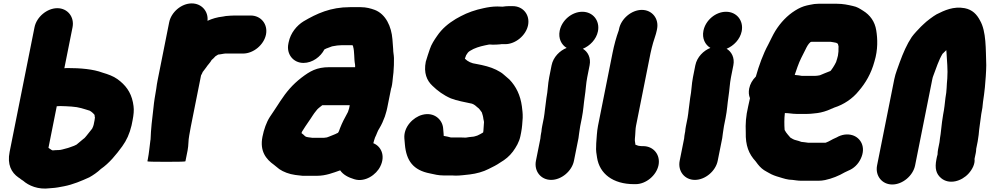

<svg xmlns="http://www.w3.org/2000/svg" viewBox="-20 -823 5809 1126"><path d="M536.8 -134 536.6 -133C536.3 -128.3 535.6 -123.3 534.6 -118L529.2 -91C527.7 -83.6 524 -76.3 521 -70L520.8 -69C509.4 -53.8 499.6 -41.6 487.4 -27C481.5 -19.9 475.8 -12.3 468.6 -8C459.1 -0.7 449.9 7 441 15L429 25C423.9 27 419.1 29.3 414.6 32C400.5 36.4 381.8 45 366.4 48C353.3 51.1 338.1 57 323.6 57C313 57 301.5 57.7 289.2 59C288.6 59 287.6 58.7 286.4 58C284 58 283.6 56 281.8 56L264.2 44L312.9 -200C319.6 -200 326.7 -200.3 334.1 -201C357 -201 377 -199.1 399.5 -198C444.6 -195.2 470.5 -184.4 505.7 -174C517.7 -167.3 527 -158.7 534.7 -149C533.8 -144.4 536.1 -137.2 536.8 -134ZM316.2 -775C255.8 -775 194.4 -723.5 182.4 -663L36.4 68C21.7 141.6 46.3 188.9 88.5 218C91.5 219.3 93.6 220.7 94.7 222C100.9 227.3 107.9 232.3 115.7 237C148.2 265.7 203.5 290.2 271.9 281C276 280.3 280.1 280 284.1 280C307.7 278.9 333.4 273.6 354.7 269.5C408.4 259.2 458.7 237.5 503.7 217C526.1 204.8 552.2 186.6 571.5 168C620.8 133.9 660.3 85.3 697 35C722.5 -0.4 739.5 -37.6 751.4 -87L757.6 -118C763.7 -148.7 766.6 -177.7 763.1 -201L759.5 -223C747.2 -284.3 715.2 -325.4 668.7 -359C644.4 -376.5 614.1 -387.3 581.3 -397C527.1 -417.4 452.9 -424 374.6 -424C367.8 -423.3 362.1 -423 357.4 -423L405.4 -663C417.4 -723.5 376.6 -775 316.2 -775Z M972.1 -692 904.3 -352C901.2 -336.7 898.6 -320.3 896.5 -303C889.1 -259.3 883.6 -229.5 879.9 -190C872 -125.4 865 -65.4 863 -5L862 0C857 36.3 854.2 74 847.2 109L844.4 123C844 125 880.8 126 954.8 126C1029.5 126 1067 125 1067.4 123L1080.2 59C1086.4 27.9 1083.6 2 1089.8 -29C1092.5 -45.7 1095.5 -62.7 1099 -80L1159.1 -381C1163.2 -388 1166.5 -394.5 1169.3 -402C1169.9 -402 1170.3 -402.3 1170.5 -403C1178.6 -413.7 1184.9 -422 1189.4 -428C1197.5 -441.4 1212.5 -454.9 1221 -471C1229 -477.7 1235.8 -484.5 1243.4 -493C1250.4 -497.7 1255.7 -501 1259.4 -503H1260.4L1274.8 -505L1292.4 -508C1295.1 -508 1297.8 -508.3 1300.6 -509H1405.6C1466.2 -509 1527.8 -560.1 1539.9 -620.5C1551.9 -680.9 1510.7 -732 1450.1 -732H1355.1C1337.1 -732 1321.9 -730.3 1304.5 -729L1287.9 -726C1252.8 -722.2 1224.4 -713.5 1196.9 -701C1202.8 -755.8 1163.2 -803 1104.3 -803C1044 -803 984.1 -752 972.1 -692Z M1759.6 -454C1812.9 -454 1860.7 -490.7 1882.4 -533C1887.6 -535.7 1892.4 -538 1896.8 -540H1897.8C1906.5 -543.3 1916.2 -547 1927 -551C1928.5 -551.7 1930.2 -552 1932.2 -552C1948.4 -555.4 1967.7 -558 1985.4 -558H2047.4C2049.4 -554.7 2050.6 -552.3 2051 -551L2050.8 -550C2059.7 -520.4 2055.6 -478 2062 -446C2062 -443 2063.6 -434 2062.6 -429H1911.6C1836.4 -429 1797.6 -405.3 1747.3 -367C1694.2 -325.6 1660.3 -285.2 1622.5 -228L1610.9 -210C1593.8 -184.5 1579.1 -161 1562.4 -137C1542.5 -105.9 1527.8 -64.3 1519.2 -21C1502.4 63.2 1539.9 110.5 1587.3 144C1591.9 147.3 1594.8 149.7 1595.9 151L1618.3 169C1642.2 185.3 1675.6 198.1 1711.5 203L1728.1 205C1736.5 206.3 1745.3 207.3 1754.5 208H1838.5C1891 208 1934.3 190.2 1974.9 176C1993.1 202.1 2022.1 217.3 2057.5 228C2120.5 247.8 2187.1 201.8 2210.7 152C2242.5 87.3 2212.3 33.4 2169.6 17L2170.2 14C2172.1 4.8 2176.5 -7 2179.2 -16C2189.3 -34.9 2193.4 -54.2 2205.2 -71C2218.1 -92.5 2228.5 -115.7 2236.8 -139L2242.3 -157C2245.8 -167.7 2248.7 -179 2251.1 -191L2273.7 -304C2274.4 -307.3 2275.2 -310 2276.3 -312C2281.2 -331.2 2282.5 -355.6 2284.7 -374L2287.5 -398C2289.8 -429.8 2291.1 -452.5 2290.4 -483C2289.6 -504.6 2285.8 -514.7 2285.8 -535C2284.5 -555.2 2282.7 -572.8 2281.4 -593C2275.6 -667.2 2242.7 -740 2177.7 -765C2153.6 -773.6 2128.5 -781 2094.9 -781H2031.9C1918.6 -781 1837.4 -743.3 1760.4 -698C1721.3 -674 1683.8 -630.2 1672.8 -575L1671 -566C1659 -505.7 1699.7 -454 1759.6 -454ZM2031.1 -206 2027.3 -187C2025.5 -181 2023.7 -175.7 2022.1 -171C2021.6 -168.3 2020.3 -165.3 2018.3 -162C2011.5 -146.8 2000.2 -130 1994.4 -117L1984 -95C1981.2 -87.7 1978 -80 1974.4 -72C1970.8 -63.3 1966 -42 1957.4 -42C1944.8 -34.6 1924.4 -28.4 1910.4 -22C1903.8 -19.9 1897.3 -16 1888.2 -16C1885.4 -15.3 1883 -15 1881 -15H1810C1808 -15 1805.7 -15.3 1803.2 -16L1787.6 -18C1782.1 -18 1770.7 -21.6 1767.2 -26C1762.3 -31.3 1756 -36.7 1748.4 -42L1749 -45C1749.4 -47 1750.1 -49 1751.2 -51C1764.1 -71.6 1775.3 -89.1 1790 -110C1805.5 -131 1817.7 -154.4 1834.7 -174C1844.1 -187.4 1854.6 -193.1 1870.1 -206Z M2707 -481C2709.6 -487 2711.8 -493 2713.6 -499C2716.6 -503.7 2719.9 -508.7 2723.6 -514C2730 -523.2 2747.6 -530.1 2757 -536C2786 -549.2 2814.4 -555.3 2849.2 -562H2852.2C2856.9 -562 2862.8 -561.7 2870 -561C2884.7 -561 2899.1 -561.7 2913.4 -563C2916.2 -563.7 2918.3 -564 2919.6 -564H2942.6C3003.1 -564 3064.8 -615.1 3076.9 -675.5C3088.9 -735.9 3047.7 -787 2987.1 -787H2964.1C2953.4 -787 2941.6 -786 2928.5 -784H2923.5C2913.6 -784.7 2904.7 -785 2896.7 -785C2868.4 -785 2842 -780.8 2815.7 -775C2768.3 -765.3 2721.6 -749 2682.3 -728L2653.1 -712C2609.7 -685.5 2572.8 -655.8 2543.2 -612C2527.3 -589.3 2509.7 -562.7 2500.8 -535C2493.3 -512 2483.6 -485.5 2477 -461C2464 -395.9 2482.9 -350.7 2515.9 -320C2546 -290.6 2580.8 -264.8 2624.1 -246C2660.1 -231.7 2707.7 -224 2747.9 -215C2762.5 -209.8 2771.3 -201.2 2780.5 -193C2789.9 -187.8 2799.1 -172.4 2805.7 -164C2809.7 -150.7 2813.4 -140.9 2815 -125C2816.5 -115.9 2819.8 -109.1 2818 -100C2817.2 -84.1 2816.2 -68.6 2814.8 -54L2813.2 -46C2803.3 -39.2 2789.8 -33.1 2779.6 -28C2778.9 -28 2777.9 -27.7 2776.4 -27C2767.4 -24.2 2758.1 -21 2750.2 -21L2731.8 -19C2725.7 -18.3 2719.1 -17.3 2712.2 -16H2707.2C2698 -16.7 2688.1 -17 2677.4 -17H2623.4C2610.1 -20.5 2599.2 -23.4 2582.2 -26C2581.5 -29.3 2581.3 -33.3 2581.6 -38L2578.6 -73C2573.6 -121.5 2526.2 -168.4 2455.8 -149.5C2403.2 -135.3 2346.5 -78.9 2351.4 -12L2354.4 23C2362.5 120 2403.7 175.2 2501.3 194C2528.6 199.7 2549.5 206 2582.9 206H2632.9C2640.2 206 2646.8 206.3 2652.7 207C2680.2 207 2710.3 202.4 2735.1 200C2774.2 195.2 2813.9 184.4 2845.5 168C2868.6 156.6 2893 144.9 2914 130C2943.4 112.8 2967.2 93.4 2987.8 66C3006.6 40.3 3025.1 9.6 3032 -25L3036.2 -46C3042.4 -77.1 3043.2 -103.3 3045.4 -132C3046.1 -160.4 3043.5 -174.2 3040.7 -199C3032 -264.1 3007 -315.9 2967.3 -357C2953.8 -369.1 2945.7 -375.5 2934.9 -385C2920.6 -398.3 2906.4 -404.7 2889.6 -414C2856.8 -430.2 2816.7 -440.1 2773.4 -448C2744.9 -451.2 2723 -462.5 2707.4 -478H2706.4Z M3262.3 -642.5C3253.3 -597.4 3272.4 -560.4 3303.2 -542C3263.7 -526.7 3224.6 -488.9 3214.8 -440L3200.9 -370C3192.5 -328 3193 -290.4 3184.5 -248C3181.8 -231.3 3180.1 -217.7 3179.3 -207L3175.7 -179C3173.9 -164.7 3172.3 -146.7 3169.4 -132L3159.8 -84C3157.5 -72.7 3156 -61.7 3155.2 -51L3153.4 -42C3151.4 -32 3150 -21.7 3149.2 -11L3123 120C3111 180.5 3151.8 232 3212.2 232C3272.6 232 3334 180.5 3346 120L3370.6 -3C3374.1 -16.7 3374 -30 3376.4 -42C3379.1 -55.6 3380.1 -70.7 3382.8 -84L3392.2 -131C3401.5 -177.7 3402.5 -211.7 3409.3 -257C3415.4 -294.4 3416.4 -332.5 3423.9 -370L3437.8 -440C3446.8 -484.9 3426.4 -520.7 3398.2 -537C3439.5 -554 3477.2 -592.1 3486.7 -639.5C3499 -701.5 3457.8 -754 3395 -754C3333.5 -754 3274.5 -704 3262.3 -642.5Z M3610.4 -653 3608.8 -645C3593.8 -604.1 3581.7 -559.4 3572.2 -512L3487 -85C3480.3 -51.4 3479.3 -13.6 3476.6 17L3476.2 34C3474.2 58.8 3478.1 81.7 3481.6 102C3496.2 194.7 3573.3 257 3698.7 257H3707.7C3768.2 257 3829.9 205.9 3842 145.5C3854 85.1 3812.8 34 3752.2 34H3743.2C3740.5 34 3736.9 33.7 3732.4 33C3723.5 33 3714.7 28.4 3707.8 26C3707.3 25.3 3706.7 25 3706 25C3706.6 21.8 3705.2 16.1 3704.6 12C3701.4 1.3 3704.1 -16.6 3705.2 -31C3706.6 -46.5 3706.4 -67.2 3710 -85L3795 -511C3798.9 -530.4 3805.5 -555.1 3810.2 -572C3817.4 -598.1 3826.2 -617.3 3831.6 -644L3833.4 -653C3845.4 -713.5 3804.6 -765 3744.2 -765C3683.8 -765 3622.5 -713.5 3610.4 -653Z M4105.3 -642.5C4096.3 -597.4 4115.4 -560.4 4146.2 -542C4106.7 -526.7 4067.6 -488.9 4057.8 -440L4043.9 -370C4035.5 -328 4036 -290.4 4027.5 -248C4024.8 -231.3 4023.1 -217.7 4022.3 -207L4018.7 -179C4016.9 -164.7 4015.3 -146.7 4012.4 -132L4002.8 -84C4000.5 -72.7 3999 -61.7 3998.2 -51L3996.4 -42C3994.4 -32 3993 -21.7 3992.2 -11L3966 120C3954 180.5 3994.8 232 4055.2 232C4115.6 232 4177 180.5 4189 120L4213.6 -3C4217.1 -16.7 4217 -30 4219.4 -42C4222.1 -55.6 4223.1 -70.7 4225.8 -84L4235.2 -131C4244.5 -177.7 4245.5 -211.7 4252.3 -257C4258.4 -294.4 4259.4 -332.5 4266.9 -370L4280.8 -440C4289.8 -484.9 4269.4 -520.7 4241.2 -537C4282.5 -554 4320.2 -592.1 4329.7 -639.5C4342 -701.5 4300.8 -754 4238 -754C4176.5 -754 4117.5 -704 4105.3 -642.5Z M4894.2 -497C4891.9 -485.4 4887.5 -472.8 4884.2 -462L4883.8 -460C4877.2 -447.5 4872.6 -437.5 4865.2 -427L4858.9 -418C4856.4 -414.4 4851 -405 4845.9 -405C4825.5 -396.5 4809.3 -391.1 4789.3 -382C4787.1 -381.3 4785.7 -381 4785.1 -381C4777.8 -379.8 4768.1 -378 4759.5 -378H4682.5C4671.4 -380.9 4656.9 -381.5 4645.5 -383C4643.5 -383 4641.9 -383.3 4640.7 -384C4646.4 -399.3 4651.8 -415 4657 -431C4671.1 -471.2 4685.8 -496 4703 -531C4711.9 -549.4 4719.8 -565 4733 -576L4739.4 -578H4850.4C4864.3 -576.4 4871.9 -574.1 4884.2 -572C4887.1 -570 4890.4 -568 4894 -566C4896.7 -552.6 4899 -551 4897.4 -543C4898.1 -529.7 4897.3 -512.6 4894.2 -497ZM4678.7 237H4780.7C4792.7 237 4805.3 235.7 4818.5 233C4859.5 224.3 4899.9 207.8 4933.5 188C4941.5 184.7 4948.5 181.3 4954.5 178C4987.8 164.8 5012.6 140.1 5027.9 108C5060.6 39.6 5027.1 -15.2 4979.5 -30C4949.1 -39.4 4915.5 -34.1 4886.4 -17L4877.6 -13C4860 -6 4843.9 6.2 4824.4 13C4823.1 13 4822 13.3 4821.2 14H4719.2C4705.7 12.5 4694.8 10.2 4679.2 9C4669.8 4.9 4658.6 2 4647.2 -1C4634 -3.8 4625.4 -10.3 4615.2 -16L4613.6 -18L4599.8 -34C4593.2 -42.3 4586.4 -50.5 4582 -60C4582.1 -60.7 4581.9 -61.3 4581.4 -62C4579.3 -90.3 4578.9 -127.3 4582.9 -160C4605.6 -160 4626.4 -155 4649.9 -155H4714.9C4734.8 -155 4756.6 -158.3 4773.9 -160C4799.4 -163.3 4828.1 -172.4 4849.3 -182C4852.4 -184 4855.7 -185.3 4859.1 -186C4864.3 -188.7 4868.7 -190.7 4872.3 -192C4928.5 -209.6 4980.6 -245.1 5015.7 -289C5056 -335.5 5089 -391.2 5108.4 -463C5129.4 -531.9 5126.8 -595.9 5118.8 -645C5110.9 -696.4 5082.2 -735.4 5041.7 -760C5021.7 -772.7 5006.7 -783 4981.3 -788C4952.9 -794.6 4924.2 -801 4886.9 -801H4780.9C4764.2 -801 4747.5 -799 4730.7 -795C4723.6 -793 4717.4 -791.7 4711.9 -791C4688.9 -785.7 4665.9 -775.7 4642.9 -761C4596.8 -732.2 4557.8 -691.1 4527.2 -642C4513.1 -619.8 4497.9 -585.2 4485 -561C4455.9 -507.8 4430.7 -438.4 4412.7 -374C4391.9 -353.3 4378.9 -330 4373.7 -304C4369.6 -283.3 4371.1 -264.3 4378.3 -247C4374.2 -229.7 4370.7 -214 4367.9 -200C4353.9 -141.1 4351.6 -96.2 4353.6 -48C4351.4 31 4371.7 80.1 4411.4 123L4424.1 140C4439.5 159.3 4453.6 172.2 4476.3 184L4490.7 192C4508.5 202.6 4528.7 209.8 4550.9 216C4573.2 222.8 4599.1 232 4627.7 232C4643.6 233.8 4659.7 237 4678.7 237Z M5346.7 147 5447.7 -359C5449.3 -367 5451.3 -374 5453.9 -380C5469.9 -422.9 5485.7 -471.2 5507.2 -507C5516.5 -514.8 5522.6 -523.2 5529.6 -529L5530.8 -515C5533.2 -467.3 5539.4 -415.4 5535.5 -363C5531.1 -322.9 5533.1 -291.1 5524.7 -249C5520.4 -212.3 5518.4 -187.1 5511.1 -151C5509 -137 5506.8 -122.7 5504.6 -108C5500.1 -78.5 5498.3 -41.8 5492.8 -14C5492 -6.7 5491 1.7 5489.8 11L5481.4 53C5479.6 62.3 5478.6 72.3 5478.4 83C5476.8 87.7 5475.6 92.3 5474.6 97L5471.6 112C5461.2 164.3 5470 197.4 5499.7 222C5546.8 261 5618.5 240.7 5660.1 195C5682.2 170.7 5699.1 137.7 5695.2 109L5697.6 97C5700.8 81.2 5704.9 67.9 5705 50L5713.8 6C5715.8 -7.3 5717.7 -20 5719.4 -32L5722.2 -61L5726.2 -91C5727.2 -99.7 5728.6 -110 5730.4 -122L5734.7 -154C5740.3 -181.8 5743.4 -201.5 5744.9 -225C5748 -248.9 5754.4 -287.3 5755.9 -310C5759.7 -352.9 5763.7 -400.5 5764 -441C5760.5 -532.9 5765 -638.3 5727.3 -703C5708.8 -738.4 5683.1 -766 5637.7 -775C5571.6 -787.2 5519.4 -762.5 5472.5 -739C5452.3 -727.5 5413.4 -698.5 5397.1 -682C5392.1 -676.7 5386.8 -671.7 5381.2 -667C5364.4 -649.4 5341.9 -626.6 5327 -606C5298.3 -563 5276.5 -512.4 5256.2 -457C5246.3 -427.2 5231.6 -394 5224.7 -359L5123.7 147C5111.6 207.5 5152.4 259 5212.8 259C5273.2 259 5334.6 207.5 5346.7 147Z"/></svg>

Font: Smoothie
Style: BlkIt
Weight: 900
Foundry: Cannot Into Space Fonts
Version: Version 0.8